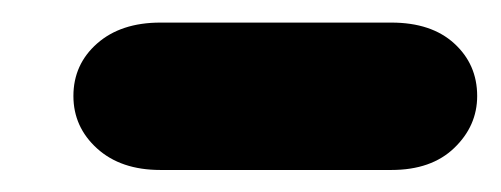

<svg xmlns="http://www.w3.org/2000/svg" viewBox="-20 -745 444 170"><path d="M122 -594.5Q87 -594.5 66 -613.5Q45 -632.5 45 -660Q45 -688 66 -706.5Q87 -725 122 -725H326.5Q362 -725 382.2 -706.5Q402.5 -688 402.5 -660Q402.5 -633.5 382.2 -614Q362 -594.5 326.5 -594.5Z"/></svg>

Font: Edu VIC WA NT Hand Pre
Style: Regular
Weight: 400
Designer: Tina and Corey Anderson, Eben Sorkin, Mirko Velimirovic
Foundry: Google for Education
Version: Version 1.000